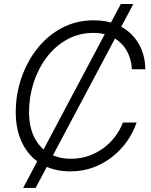

<svg xmlns="http://www.w3.org/2000/svg" viewBox="-20 -839 748 952"><path d="M94.7 92.8 579.1 -819.3H641.1L156.7 92.8ZM329.1 10.7Q245.1 10.7 184.3 -25.9Q123.5 -62.5 90.8 -128.4Q58.1 -194.3 58.1 -282.7Q58.1 -369.1 85.4 -450.4Q112.8 -531.7 163.6 -596.7Q214.4 -661.6 285.9 -700Q357.4 -738.3 445.3 -738.3Q505.4 -738.3 552.5 -719.7Q599.6 -701.2 632.6 -668Q665.5 -634.8 682.9 -590.8Q700.2 -546.9 700.7 -495.6H633.8Q631.8 -534.2 618.4 -566.9Q605 -599.6 580.6 -624Q556.2 -648.4 521.7 -662.1Q487.3 -675.8 442.9 -675.8Q370.6 -675.8 311.8 -642.8Q252.9 -609.9 210.9 -554Q168.9 -498 146.5 -428Q124 -357.9 124 -283.7Q124 -210.9 149.7 -158.9Q175.3 -106.9 222.2 -79.3Q269 -51.8 332 -51.8Q377.4 -51.8 417.5 -65.4Q457.5 -79.1 491 -103.3Q524.4 -127.4 549.6 -160.2Q574.7 -192.9 589.4 -231.4H657.2Q640.1 -180.7 608.9 -137Q577.6 -93.3 534.7 -59.8Q491.7 -26.4 439.7 -7.8Q387.7 10.7 329.1 10.7Z"/></svg>

Font: Inter 28pt Light
Style: Italic
Weight: 300
Italic angle: -9.3988°
Designer: Rasmus Andersson
Foundry: rsms
Version: Version 4.001;git-66647c0bb